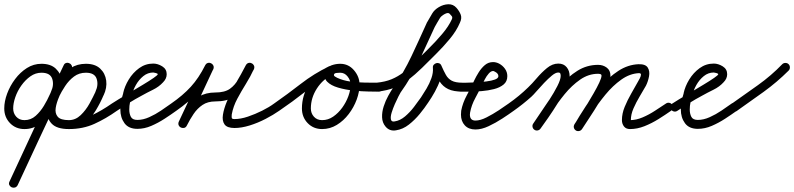

<svg xmlns="http://www.w3.org/2000/svg" viewBox="-31 -581 3735 903"><path d="M247 -132Q243 -124 235 -121Q227 -118 219 -122Q211 -126 208 -134Q205 -142 209 -150Q224 -182 214.5 -210.5Q205 -239 164 -239Q136 -239 112 -222Q88 -205 69.5 -179Q51 -153 41 -124Q31 -95 31 -71Q31 -48 45.5 -32Q60 -16 84 -16Q114 -16 136.5 -36Q159 -56 175.5 -83.5Q192 -111 202 -134Q218 -169 235 -204Q252 -239 268 -273Q272 -283 280.5 -285Q289 -287 296 -283Q303 -280 306.5 -272.5Q310 -265 306 -256Q242 -119 178.5 17.5Q115 154 52 290Q47 299 39 301Q31 303 24 300Q17 297 13 289.5Q9 282 14 272Q62 168 110.5 64.5Q159 -39 208 -143Q208 -143 208 -143Q208 -143 208 -143Q208 -143 208 -143Q224 -176 246.5 -208Q269 -240 300.5 -260.5Q332 -281 373 -281Q416 -281 440 -258.5Q464 -236 468.5 -202Q473 -168 456 -132Q456 -132 456 -132Q456 -133 456 -133Q442 -99 420 -62.5Q398 -26 366.5 0Q335 26 293 26Q237 26 212.5 0.5Q188 -25 189 -64Q190 -103 210 -146Q214 -155 222.5 -157Q231 -159 238 -156Q245 -153 248.5 -145.5Q252 -138 248 -128Q235 -100 230.5 -74.5Q226 -49 239.5 -32.5Q253 -16 293 -16Q352 -16 400 -38.5Q448 -61 495 -94Q502 -99 510.5 -97.5Q519 -96 524 -89Q529 -82 527.5 -73.5Q526 -65 519 -60Q467 -23 413 1.5Q359 26 293 26Q236 26 212 0.5Q188 -25 189.5 -64.5Q191 -104 210 -146Q214 -155 222.5 -157Q231 -159 238 -156Q245 -153 248.5 -145.5Q252 -138 248 -128Q235 -99 231 -73.5Q227 -48 240.5 -32Q254 -16 293 -16Q324 -16 348.5 -39.5Q373 -63 390 -94Q407 -125 418 -149Q418 -149 418 -150Q418 -150 418 -150Q433 -182 423.5 -210.5Q414 -239 373 -239Q341 -239 317 -221Q293 -203 275.5 -176.5Q258 -150 246 -125Q246 -125 246 -125Q246 -125 246 -125Q197 -21 148.5 82.5Q100 186 52 290Q47 299 39 301Q31 303 24 300Q17 297 13 289.5Q9 282 14 272Q77 136 140.5 -0.5Q204 -137 268 -273Q272 -283 280.5 -285Q289 -287 296 -283Q303 -280 306.5 -272.5Q310 -265 306 -256Q290 -221 273.5 -186Q257 -151 240 -116Q226 -85 204.5 -52Q183 -19 153.5 3.5Q124 26 84 26Q43 26 16 -2Q-11 -30 -11 -71Q-11 -104 2.5 -140.5Q16 -177 40 -209Q64 -241 95.5 -261Q127 -281 164 -281Q207 -281 231 -258.5Q255 -236 259.5 -202Q264 -168 247 -132Q247 -132 247 -132Q247 -132 247 -132Z M519 -60Q512 -55 503.5 -56.5Q495 -58 490 -65Q485 -72 486.5 -80.5Q488 -89 495 -94Q502 -99 526 -113.5Q550 -128 581 -146.5Q612 -165 642 -183Q672 -201 691.5 -214.5Q711 -228 711 -232Q711 -235 702 -237.5Q693 -240 690 -240Q664 -240 643 -223Q622 -206 608 -181Q594 -156 590 -134Q590 -134 589 -133Q589 -132 589 -132Q584 -115 580.5 -99.5Q577 -84 577 -66Q577 -46 584.5 -31.5Q592 -17 615 -17Q642 -17 671 -30Q700 -43 726.5 -61Q753 -79 774 -94Q781 -99 789.5 -97.5Q798 -96 803 -89Q808 -82 806.5 -73.5Q805 -65 798 -60Q773 -42 743 -22.5Q713 -3 680.5 11Q648 25 615 25Q574 25 554.5 -1.5Q535 -28 535 -66Q535 -87 539 -106Q543 -125 549 -144Q549 -144 549 -143Q548 -142 548 -142Q555 -175 574.5 -207Q594 -239 623.5 -260.5Q653 -282 690 -282Q711 -282 732 -269Q753 -256 753 -232Q753 -211 736 -194Q717 -173 688.5 -159Q660 -145 635 -131Q605 -115 576 -97Q547 -79 519 -60Q519 -60 519 -60Q519 -60 519 -60Z M769 -65Q764 -72 765.5 -80.5Q767 -89 774 -94Q829 -132 866.5 -173Q904 -214 934 -274Q939 -283 947 -285Q955 -287 962 -283Q969 -280 972.5 -272.5Q976 -265 972 -256Q941 -189 910 -123Q879 -57 848 9Q844 18 835.5 20Q827 22 820 19Q813 15 809.5 7.5Q806 0 810 -9Q828 -46 851 -77Q874 -108 905.5 -127Q937 -146 982 -146Q1026 -146 1050.5 -163.5Q1075 -181 1091 -210.5Q1107 -240 1125 -274Q1130 -283 1138 -285Q1146 -287 1153 -283Q1160 -280 1163.5 -272.5Q1167 -265 1163 -256Q1147 -221 1125.5 -186.5Q1104 -152 1085 -116.5Q1066 -81 1059 -43Q1058 -32 1059 -26.5Q1060 -21 1072 -21Q1101 -21 1135 -32.5Q1169 -44 1202 -60.5Q1235 -77 1258 -94Q1258 -94 1258 -94Q1258 -94 1258 -94Q1265 -99 1273.5 -97.5Q1282 -96 1287 -89Q1292 -82 1290.5 -73.5Q1289 -65 1282 -60Q1255 -41 1218.5 -22Q1182 -3 1143.5 9Q1105 21 1072 21Q1037 21 1025 4Q1013 -13 1017.5 -41.5Q1022 -70 1036 -103.5Q1050 -137 1068 -170.5Q1086 -204 1102 -231Q1118 -258 1125 -273Q1129 -282 1137 -284Q1145 -286 1153 -282Q1160 -279 1163.5 -271.5Q1167 -264 1163 -255Q1140 -212 1119 -178Q1098 -144 1066.5 -124Q1035 -104 982 -104Q946 -104 921.5 -87.5Q897 -71 879.5 -45Q862 -19 848 9Q843 19 835 20.5Q827 22 820 19Q813 16 809.5 8.5Q806 1 810 -9Q841 -75 872 -141Q903 -207 934 -273Q938 -283 946.5 -284.5Q955 -286 962 -283Q969 -279 972.5 -271.5Q976 -264 972 -255Q939 -190 898 -145.5Q857 -101 798 -60Q791 -55 782.5 -56.5Q774 -58 769 -65Z M1253 -65Q1248 -72 1249.5 -80.5Q1251 -89 1258 -94Q1321 -138 1383.5 -186.5Q1446 -235 1515 -268Q1524 -273 1532 -269Q1540 -265 1543 -258Q1546 -251 1544.5 -243Q1543 -235 1533 -230Q1488 -209 1459.5 -165Q1431 -121 1431 -71Q1431 -48 1445.5 -32Q1460 -16 1484 -16Q1512 -16 1536 -32.5Q1560 -49 1578.5 -74.5Q1597 -100 1607.5 -129Q1618 -158 1618 -183Q1618 -203 1604 -221Q1590 -239 1569 -239Q1564 -239 1553 -238Q1542 -237 1540 -231Q1540 -231 1540 -231Q1540 -231 1540 -231Q1538 -225 1544.5 -221Q1551 -217 1555 -215Q1583 -202 1617 -197.5Q1651 -193 1686 -192.5Q1721 -192 1751 -192Q1760 -192 1766 -186Q1772 -180 1772 -171Q1772 -162 1766 -156Q1760 -150 1751 -150Q1737 -150 1704 -150.5Q1671 -151 1632 -155Q1593 -159 1559 -169Q1525 -179 1507.5 -197Q1490 -215 1500 -245Q1500 -245 1500 -245Q1500 -245 1500 -245Q1508 -267 1528.5 -274Q1549 -281 1569 -281Q1608 -281 1634 -250.5Q1660 -220 1660 -183Q1660 -149 1646.5 -112.5Q1633 -76 1609 -44.5Q1585 -13 1553 6.5Q1521 26 1484 26Q1443 26 1416 -2Q1389 -30 1389 -71Q1389 -133 1424 -187.5Q1459 -242 1516 -269Q1525 -273 1532.5 -269.5Q1540 -266 1543 -258Q1547 -251 1545 -243Q1543 -235 1534 -231Q1466 -198 1405 -150Q1344 -102 1282 -60Q1275 -55 1266.5 -56.5Q1258 -58 1253 -65Z M1744 -150Q1736 -149 1729 -154.5Q1722 -160 1721 -169Q1720 -177 1725.5 -184Q1731 -191 1740 -192Q1781 -196 1811 -208.5Q1841 -221 1867.5 -241.5Q1894 -262 1924 -292Q1949 -317 1983.5 -351Q2018 -385 2048.5 -421Q2079 -457 2094 -490Q2098 -499 2094 -504.5Q2090 -510 2084 -516Q2077 -524 2060.5 -515Q2044 -506 2038 -496Q2032 -486 2025.5 -475Q2019 -464 2013 -453Q2013 -453 2014 -454Q2014 -455 2014 -455Q1978 -376 1941 -296.5Q1904 -217 1853 -146Q1851 -143 1843 -127.5Q1835 -112 1826 -91.5Q1817 -71 1811 -51.5Q1805 -32 1807.5 -19.5Q1810 -7 1825 -10Q1851 -14 1874 -33.5Q1897 -53 1916 -78Q1935 -103 1949 -123Q1961 -141 1975 -164.5Q1989 -188 1998 -213.5Q2007 -239 2005 -262Q2004 -271 2009 -276.5Q2014 -282 2021 -284Q2028 -286 2035 -283Q2042 -280 2045 -272Q2056 -247 2066 -229Q2076 -211 2093.5 -201.5Q2111 -192 2144 -192Q2152 -192 2158.5 -186Q2165 -180 2165 -171Q2165 -163 2159 -156.5Q2153 -150 2144 -150Q2102 -150 2077 -162Q2052 -174 2036.5 -198Q2021 -222 2007 -256Q2003 -264 2008.5 -270Q2014 -276 2022 -278Q2031 -280 2038.5 -277.5Q2046 -275 2047 -266Q2050 -237 2040 -207.5Q2030 -178 2014.5 -150Q1999 -122 1983 -99Q1966 -73 1943 -45Q1920 -17 1892 5Q1864 27 1831 32Q1801 37 1782 14Q1767 -4 1766 -29Q1765 -54 1773.5 -80.5Q1782 -107 1795 -130.5Q1808 -154 1819 -170Q1868 -240 1904.5 -317.5Q1941 -395 1976 -473Q1976 -473 1976 -474Q1977 -475 1977 -475Q1989 -495 2002 -518Q2012 -535 2033 -547.5Q2054 -560 2077 -561Q2100 -562 2116 -544Q2130 -528 2136 -511.5Q2142 -495 2132 -474Q2116 -436 2084.5 -398Q2053 -360 2018 -325.5Q1983 -291 1954 -262Q1920 -229 1890 -206Q1860 -183 1825 -169Q1790 -155 1744 -150Q1744 -150 1744 -150Q1744 -150 1744 -150Z M2134 -150Q2125 -150 2119 -156Q2113 -162 2113 -171Q2113 -180 2119 -186Q2125 -192 2134 -192Q2141 -192 2161 -192Q2181 -192 2206.5 -193.5Q2232 -195 2256.5 -198Q2281 -201 2297 -207Q2313 -213 2313 -223Q2313 -230 2308 -235.5Q2303 -241 2296 -244Q2292 -247 2288 -247Q2278 -247 2267.5 -235Q2257 -223 2249.5 -208.5Q2242 -194 2238 -186Q2223 -154 2204.5 -120Q2186 -86 2180 -52Q2180 -52 2180 -52Q2180 -53 2180 -53Q2179 -47 2179 -42Q2179 -14 2205 -14Q2228 -14 2257.5 -29Q2287 -44 2315 -62.5Q2343 -81 2361 -94Q2368 -99 2376.5 -97.5Q2385 -96 2390 -89Q2395 -82 2393.5 -73.5Q2392 -65 2385 -60Q2363 -44 2331.5 -23.5Q2300 -3 2267 12.5Q2234 28 2205 28Q2173 28 2155 8.5Q2137 -11 2137 -42Q2137 -51 2138 -59Q2138 -59 2138 -60Q2138 -60 2138 -60Q2145 -97 2164.5 -133Q2184 -169 2200 -204Q2208 -221 2220.5 -241Q2233 -261 2249.5 -275Q2266 -289 2288 -289Q2302 -289 2316 -282Q2333 -273 2344 -257.5Q2355 -242 2355 -223Q2355 -198 2337.5 -183.5Q2320 -169 2292.5 -162Q2265 -155 2234.5 -152.5Q2204 -150 2177 -150Q2150 -150 2134 -150Q2134 -150 2134 -150Q2134 -150 2134 -150Z M2356 -65Q2351 -72 2352.5 -80.5Q2354 -89 2361 -94Q2411 -129 2453 -170Q2471 -187 2493.5 -213.5Q2516 -240 2541.5 -261Q2567 -282 2595 -282Q2620 -282 2634 -265Q2648 -248 2648 -224Q2648 -202 2632 -168Q2616 -134 2593 -97Q2570 -60 2547.5 -27.5Q2525 5 2511 24Q2511 24 2511 24Q2511 24 2511 24Q2506 31 2497.5 32.5Q2489 34 2482 29Q2475 24 2473.5 15.5Q2472 7 2477 0Q2487 -15 2508 -45Q2529 -75 2552 -110.5Q2575 -146 2590.5 -176.5Q2606 -207 2606 -224Q2606 -231 2604 -235.5Q2602 -240 2595 -240Q2582 -240 2564.5 -225.5Q2547 -211 2528 -191Q2509 -171 2493 -152.5Q2477 -134 2468 -126Q2429 -91 2385 -60Q2378 -55 2369.5 -56.5Q2361 -58 2356 -65ZM2511 24Q2506 31 2497.5 32.5Q2489 34 2482 29Q2475 24 2473.5 15.5Q2472 7 2477 0Q2504 -39 2535 -86Q2566 -133 2603 -176.5Q2640 -220 2684.5 -248Q2729 -276 2782 -276Q2805 -276 2822.5 -263Q2840 -250 2840 -225Q2840 -204 2824.5 -170Q2809 -136 2786 -98Q2763 -60 2741 -27Q2719 6 2707 25Q2707 25 2707 25Q2707 25 2707 25Q2702 33 2693.5 34.5Q2685 36 2678 32Q2670 27 2668.5 18.5Q2667 10 2671 3Q2679 -9 2694 -32Q2709 -55 2726.5 -84Q2744 -113 2760.5 -141.5Q2777 -170 2787.5 -192.5Q2798 -215 2798 -225Q2798 -231 2792.5 -232.5Q2787 -234 2782 -234Q2737 -234 2697.5 -206.5Q2658 -179 2624.5 -138Q2591 -97 2563 -53Q2535 -9 2511 24Q2511 24 2511 24Q2511 24 2511 24ZM2678 33Q2670 28 2668 19.5Q2666 11 2671 4Q2693 -34 2724 -81.5Q2755 -129 2793.5 -173.5Q2832 -218 2877 -247.5Q2922 -277 2972 -279Q3005 -280 3015.5 -263Q3026 -246 3021.5 -222Q3017 -198 3007 -178Q2994 -155 2977.5 -127.5Q2961 -100 2948.5 -71.5Q2936 -43 2936 -16Q2936 -12 2936 -12.5Q2936 -13 2935 -14Q2933 -16 2932 -16Q2961 -16 2991.5 -29Q3022 -42 3050 -60.5Q3078 -79 3101 -94Q3108 -99 3116.5 -97.5Q3125 -96 3130 -89Q3135 -82 3133.5 -73.5Q3132 -65 3125 -60Q3098 -41 3066 -21Q3034 -1 3000 12.5Q2966 26 2932 26Q2913 26 2903.5 13.5Q2894 1 2894 -16Q2894 -47 2907 -78.5Q2920 -110 2937.5 -140.5Q2955 -171 2970 -198Q2973 -203 2978 -212.5Q2983 -222 2983.5 -229.5Q2984 -237 2974 -237Q2931 -235 2891 -206.5Q2851 -178 2816.5 -136Q2782 -94 2754 -50.5Q2726 -7 2707 25Q2702 33 2693.5 35Q2685 37 2678 33Z M3155 -60Q3148 -55 3139.5 -56.5Q3131 -58 3126 -65Q3121 -72 3122.5 -80.5Q3124 -89 3131 -94Q3138 -99 3162 -113.5Q3186 -128 3217 -146.5Q3248 -165 3278 -183Q3308 -201 3327.5 -214.5Q3347 -228 3347 -232Q3347 -235 3338 -237.5Q3329 -240 3326 -240Q3300 -240 3279 -223Q3258 -206 3244 -181Q3230 -156 3226 -134Q3226 -134 3225 -133Q3225 -132 3225 -132Q3220 -115 3216.5 -99.5Q3213 -84 3213 -66Q3213 -46 3220.5 -31.5Q3228 -17 3251 -17Q3278 -17 3307 -30Q3336 -43 3362.5 -61Q3389 -79 3410 -94Q3417 -99 3425.5 -97.5Q3434 -96 3439 -89Q3444 -82 3442.5 -73.5Q3441 -65 3434 -60Q3409 -42 3379 -22.5Q3349 -3 3316.5 11Q3284 25 3251 25Q3210 25 3190.5 -1.5Q3171 -28 3171 -66Q3171 -87 3175 -106Q3179 -125 3185 -144Q3185 -144 3185 -143Q3184 -142 3184 -142Q3191 -175 3210.5 -207Q3230 -239 3259.5 -260.5Q3289 -282 3326 -282Q3347 -282 3368 -269Q3389 -256 3389 -232Q3389 -211 3372 -194Q3353 -173 3324.5 -159Q3296 -145 3271 -131Q3241 -115 3212 -97Q3183 -79 3155 -60Q3155 -60 3155 -60Q3155 -60 3155 -60Z M3405 -63Q3400 -71 3401.5 -79.5Q3403 -88 3410 -93Q3471 -136 3533.5 -180.5Q3596 -225 3648 -279Q3648 -279 3648 -279Q3648 -279 3648 -279Q3654 -285 3663 -285Q3672 -285 3678 -279Q3684 -273 3684 -264Q3684 -255 3678 -249Q3624 -195 3560.5 -149Q3497 -103 3434 -59Q3427 -54 3418.5 -55Q3410 -56 3405 -63Z"/></svg>

Font: FRB American Cursive Medium
Style: Italic
Weight: 500
Italic angle: -25°
Version: Version 2.0;Modular Font Editor K font №1